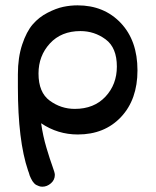

<svg xmlns="http://www.w3.org/2000/svg" viewBox="-20 -498 583 718"><path d="M46.9 -171.9V-220.2Q46.9 -283.2 63 -331.5Q79.1 -379.9 102.5 -407Q126 -434.1 158 -450.4Q189.9 -466.8 216.6 -472.4Q243.2 -478 270 -478Q369.1 -478 431.6 -412.1Q494.1 -346.2 494.1 -234.9Q494.1 -126 432.6 -60.5Q371.1 4.9 271 4.9Q195.8 4.9 133.8 -37.1Q140.6 10.7 153.8 54.9Q167 99.1 176 123.5Q185.1 147.9 185.1 155.8Q185.1 174.8 170.4 187.5Q155.8 200.2 138.2 200.2Q131.3 200.2 125.7 198Q120.1 195.8 116 193.8Q111.8 191.9 107.4 187Q103 182.1 101.1 179Q99.1 175.8 95.5 168.5Q91.8 161.1 91.3 159.2Q90.8 157.2 87.9 147.9L85 140.1Q46.9 28.3 46.9 -171.9ZM124 -223.1Q124 -152.3 166 -121.6Q208 -90.8 259.8 -90.8Q331.5 -90.8 374.3 -136.5Q417 -182.1 417 -249Q417 -319.8 375 -350.8Q333 -381.8 280.8 -381.8Q209 -381.8 166.5 -335.4Q124 -289.1 124 -223.1Z"/></svg>

Font: CMU Concrete
Style: Bold
Weight: 700
Version: Version 0.7.0